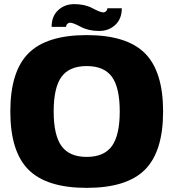

<svg xmlns="http://www.w3.org/2000/svg" viewBox="-20 -890 840 930"><path d="M118 -632Q206 -720 400 -720Q594 -720 682 -632Q770 -544 770 -350Q770 -156 682 -68Q594 20 400 20Q206 20 118 -68Q30 -156 30 -350Q30 -544 118 -632ZM560 -350Q560 -466 522 -518Q484 -570 400 -570Q316 -570 278 -518Q240 -466 240 -350Q240 -235 278 -182.5Q316 -130 400 -130Q484 -130 522 -182.5Q560 -235 560 -350ZM230 -760Q230 -811 261.5 -840.5Q293 -870 340 -870Q391 -870 428.5 -850Q466 -830 480 -830Q488 -830 494 -836Q500 -842 500 -850H570Q570 -799 538.5 -769.5Q507 -740 460 -740Q409 -740 371.5 -760Q334 -780 320 -780Q312 -780 306 -774Q300 -768 300 -760Z"/></svg>

Font: Fivo Sans Modern Heavy
Style: Regular
Weight: 900
Designer: Alexander Slobzheninov
Foundry: Alexander Slobzheninov
Version: 1.0